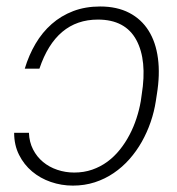

<svg xmlns="http://www.w3.org/2000/svg" viewBox="-20 -574 557 604"><path d="M24.5 -156.2H71Q72.1 -127.1 84 -103.9Q95.9 -80.6 115.4 -64.5Q134.9 -48.3 160.3 -39.8Q185.7 -31.2 213.4 -31.2Q244 -31.2 270.1 -40.3Q296.2 -49.4 317.8 -65.3Q339.5 -81.3 356.9 -103Q374.3 -124.6 387.4 -149.7Q400.6 -174.7 409.4 -201.9Q418.3 -229 422.9 -256L425.8 -276.6Q443.2 -384.2 409.1 -447.8Q374.3 -512.4 288 -512.4Q155.9 -512.4 104 -358H57.9Q70.7 -400.6 91.8 -436.4Q112.9 -472.3 142.6 -498.4Q172.2 -524.5 210.4 -539.1Q248.6 -553.6 295.1 -553.6Q348 -553.6 386.4 -533.7Q424.7 -513.8 447.4 -477.6Q470.2 -441.4 476.9 -390.4Q483.7 -339.5 473.4 -277L470.2 -256Q465.2 -223 454 -190.3Q442.8 -157.7 426.1 -128Q409.4 -98.4 387.1 -73.2Q364.7 -47.9 337.5 -29.5Q310.4 -11 278.1 -0.5Q245.7 9.9 209.2 9.9Q173.3 9.9 139.9 -1.6Q106.5 -13.1 81 -34.6Q55.4 -56.1 40 -86.8Q24.5 -117.5 24.5 -156.2Z"/></svg>

Font: Inter P Extra Light
Style: Italic
Weight: 200
Italic angle: 9.39999°
Designer: Rasmus Andersson
Foundry: rsms
Version: Version 3.018;git-588b23468